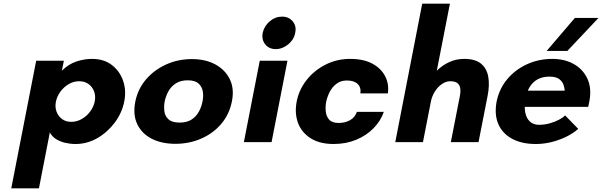

<svg xmlns="http://www.w3.org/2000/svg" viewBox="-20 -770 3262 1040"><path d="M41 250 176 -441H326L315 -387Q352 -423 394 -437Q436 -451 479 -451Q542 -451 585 -418.5Q628 -386 646.5 -333.5Q665 -281 653 -220Q641 -159 602 -106.5Q563 -54 507.5 -22Q452 10 389 10Q361 10 333 3.5Q305 -3 283 -17Q261 -31 250 -53L191 250ZM366 -110Q396 -110 423 -125.5Q450 -141 468.5 -166Q487 -191 493 -220Q499 -249 490 -274Q481 -299 460 -314.5Q439 -330 409 -330Q379 -330 352.5 -314.5Q326 -299 307.5 -274Q289 -249 283 -220Q277 -191 286 -166Q295 -141 315.5 -125.5Q336 -110 366 -110Z M930 9Q855 9 801 -19Q747 -47 723 -98.5Q699 -150 713 -220Q727 -289 771.5 -340.5Q816 -392 880.5 -421Q945 -450 1019 -450Q1093 -450 1146.5 -421Q1200 -392 1225 -340.5Q1250 -289 1236 -220Q1222 -150 1178 -98.5Q1134 -47 1069.5 -19Q1005 9 930 9ZM953 -106Q993 -106 1018.5 -123Q1044 -140 1058 -166.5Q1072 -193 1077 -221Q1083 -249 1078.5 -275Q1074 -301 1055 -318Q1036 -335 997 -335Q958 -335 932 -318Q906 -301 892 -275Q878 -249 872 -221Q867 -193 870.5 -166.5Q874 -140 893.5 -123Q913 -106 953 -106Z M1301 0 1387 -441H1537L1451 0ZM1474 -504Q1437 -504 1416.5 -530Q1396 -556 1403 -592Q1411 -629 1441 -654.5Q1471 -680 1508 -680Q1544 -680 1565.5 -654.5Q1587 -629 1579 -592Q1575 -568 1559 -548Q1543 -528 1520.5 -516Q1498 -504 1474 -504Z M1787 10Q1711 10 1662 -21.5Q1613 -53 1594 -105Q1575 -157 1587 -220Q1599 -283 1640 -335.5Q1681 -388 1742.5 -419.5Q1804 -451 1877 -451Q1949 -451 1996.5 -425.5Q2044 -400 2066 -357.5Q2088 -315 2081 -264H1932Q1937 -296 1917.5 -315Q1898 -334 1859 -334Q1825 -334 1801.5 -315.5Q1778 -297 1765 -270.5Q1752 -244 1747 -219Q1742 -194 1744.5 -167Q1747 -140 1763 -122Q1779 -104 1814 -104Q1849 -104 1876 -119Q1903 -134 1913 -164H2059Q2042 -115 2003.5 -75.5Q1965 -36 1909.5 -13Q1854 10 1787 10Z M2121 0 2267 -750H2417L2346 -387Q2375 -416 2413 -433.5Q2451 -451 2494 -451Q2553 -451 2584.5 -426Q2616 -401 2624.5 -355.5Q2633 -310 2621 -250L2572 0H2422L2471 -250Q2476 -276 2472.5 -294Q2469 -312 2456 -321Q2443 -330 2419 -330Q2396 -330 2374 -315Q2352 -300 2336 -275Q2320 -250 2314 -220L2271 0Z M2882 10Q2806 10 2753.5 -18.5Q2701 -47 2679 -98.5Q2657 -150 2670 -220Q2684 -289 2727.5 -341Q2771 -393 2834.5 -422Q2898 -451 2972 -451Q3039 -451 3089 -422.5Q3139 -394 3162.5 -342Q3186 -290 3172 -219L3166 -191H2793L2810 -279H3039Q3038 -294 3032 -311.5Q3026 -329 3008.5 -342Q2991 -355 2956 -355Q2920 -355 2893.5 -341Q2867 -327 2850.5 -301Q2834 -275 2827 -239Q2819 -194 2825 -161.5Q2831 -129 2850.5 -111.5Q2870 -94 2899 -94Q2930 -94 2958 -102Q2986 -110 3008 -121.5Q3030 -133 3041 -145L3112 -72Q3088 -50 3051.5 -31.5Q3015 -13 2971.5 -1.5Q2928 10 2882 10ZM2941 -494 3094 -673H3222L3053 -494Z"/></svg>

Font: Teachers
Style: Italic
Weight: 400
Italic angle: -11°
Designer: Alfredo Marco Pradil, Chank Diesel
Version: Version 1.001